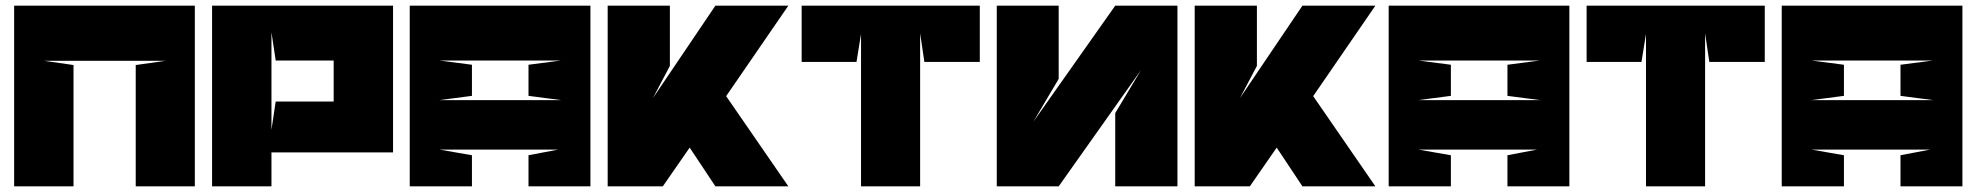

<svg xmlns="http://www.w3.org/2000/svg" viewBox="-20 -659 6991 679"><path d="M136 -444H566L460 -429V0H669V-639H30V0H240V-429L136 -444Z M940 -545 955 -445H1143H1160V-300H1143H955L940 -200ZM940 -120H1370V-639H730V0H940Z M1534 -445H1964L1849 -430V-320L1964 -305H1534L1649 -320V-430ZM1429 -639V0H1649V-110L1534 -130H1954L1849 -110V0H2068V-639Z M2768 -639H2510L2289 -312L2349 -426V-639H2129V0H2324L2419 -137L2510 0H2768L2548 -319Z M3025 0H3234V-541L3249 -440H3445V-639H2815V-440H3009L3025 -539V0Z M3724 -380V-639H3505V0H3724L4015 -411L3924 -259V0H4144V-639H3924L3634 -228Z M4844 -639H4586L4365 -312L4425 -426V-639H4205V0H4400L4495 -137L4586 0H4844L4624 -319Z M4996 -445H5426L5311 -430V-320L5426 -305H4996L5111 -320V-430ZM4891 -639V0H5111V-110L4996 -130H5416L5311 -110V0H5530V-639Z M5801 0H6010V-541L6025 -440H6221V-639H5591V-440H5785L5801 -539V0Z M6386 -445H6816L6701 -430V-320L6816 -305H6386L6501 -320V-430ZM6281 -639V0H6501V-110L6386 -130H6806L6701 -110V0H6920V-639Z"/></svg>

Font: Banana Brick
Style: Regular
Weight: 400
Designer: artmaker
Foundry: artmaker
Version: Version 4.000 2011 initial release